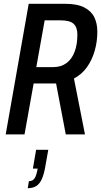

<svg xmlns="http://www.w3.org/2000/svg" viewBox="-20 -707 532 1010"><path d="M10 0 131 -687H322Q386 -687 423 -668Q460 -649 476 -616.5Q492 -584 492 -540Q492 -489 478.5 -441Q465 -393 438 -354.5Q411 -316 369 -294L427 0H326L275 -268H157L109 0ZM171 -354H260Q301 -354 329.5 -375Q358 -396 372.5 -434.5Q387 -473 387 -525Q387 -563 367.5 -581.5Q348 -600 299 -600H215ZM126 283 132 246Q152 246 162 231Q172 216 178 180H153L170 81H234L219 165Q212 208 200.5 234Q189 260 171 271.5Q153 283 126 283Z"/></svg>

Font: Archivo ExtraCondensed Medium
Style: Italic
Weight: 500
Width: 2
Italic angle: -10°
Designer: Hector Gatti
Foundry: Omnibus-Type
Version: Version 2.001